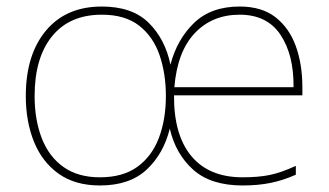

<svg xmlns="http://www.w3.org/2000/svg" viewBox="-20 -558 1007 588"><path d="M714 -538Q782 -538 824 -505Q866 -472 886 -416.5Q906 -361 906 -291V-266H513Q512 -145 566 -80Q620 -15 723 -15Q771 -15 805.5 -22Q840 -29 886 -50V-23Q848 -6 809.5 2Q771 10 723 10Q626 10 572 -38Q518 -86 500 -164Q481 -87 429 -38.5Q377 10 286 10Q210 10 159.5 -26Q109 -62 84 -124Q59 -186 59 -264Q59 -390 120.5 -464Q182 -538 292 -538Q385 -538 435.5 -488Q486 -438 502 -360Q522 -437 574 -487.5Q626 -538 714 -538ZM292 -513Q193 -513 139.5 -447Q86 -381 86 -264Q86 -191 108 -134.5Q130 -78 174.5 -46.5Q219 -15 286 -15Q356 -15 400.5 -47Q445 -79 466.5 -135.5Q488 -192 488 -264Q488 -333 468.5 -389.5Q449 -446 406 -479.5Q363 -513 292 -513ZM714 -513Q630 -513 576.5 -456.5Q523 -400 514 -291H879Q880 -390 839 -451.5Q798 -513 714 -513Z"/></svg>

Font: Noto Sans Myanmar UI Thin
Style: Regular
Weight: 100
Designer: Monotype Design Team
Foundry: Monotype Imaging Inc.
Version: Version 2.103; ttfautohint (v1.8.4.7-5d5b)